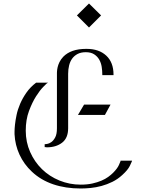

<svg xmlns="http://www.w3.org/2000/svg" viewBox="-20 -1052 804 1096"><path d="M488 -1032 557 -964 488 -895 419 -964ZM305 -637Q305 -637 305.5 -646Q306 -655 309 -668.5Q312 -682 319.5 -697.5Q327 -713 341 -728Q385 -773 471 -773Q473 -773 475 -773Q545 -773 586.5 -734.5Q628 -696 628 -626V-623H564V-626Q564 -648 560.5 -670.5Q557 -693 546.5 -711.5Q536 -730 517.5 -742Q499 -754 470 -754Q442 -754 423 -744Q404 -734 392 -717.5Q380 -701 374.5 -678.5Q369 -656 369 -631V-320Q369 -264 334.5 -237.5Q300 -211 247 -211L241 -212H235V-229H238Q239 -229 249.5 -230.5Q260 -232 272.5 -240.5Q285 -249 295 -267.5Q305 -286 305 -320ZM734 -135 732 -129Q732 -128 721 -105Q710 -82 678 -53Q652 -29 621.5 -14Q591 1 559.5 9.5Q528 18 497.5 21Q467 24 441 24Q354 24 283.5 0Q213 -24 162 -72Q117 -114 91.5 -169Q66 -224 63 -286Q63 -286 63 -301Q63 -316 65.5 -340Q68 -364 74.5 -395.5Q81 -427 95 -459.5Q109 -492 131 -523.5Q153 -555 186 -580H254L246 -575Q246 -575 227 -556Q208 -537 186 -502.5Q164 -468 145.5 -418.5Q127 -369 127 -306Q127 -241 152 -184.5Q177 -128 219.5 -86.5Q262 -45 319.5 -21.5Q377 2 441 2Q478 2 507 -4.5Q536 -11 558.5 -20.5Q581 -30 597.5 -42Q614 -54 625 -65Q650 -90 659 -110.5Q668 -131 668 -132V-135ZM579 -396H425L460 -455H611Z"/></svg>

Font: Milkman
Style: Regular
Weight: 300
Designer: Giulia Boggio / Martin Desinde
Version: Version 1.000